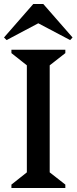

<svg xmlns="http://www.w3.org/2000/svg" viewBox="-28 -938 382 958"><path d="M29 0V-17L106 -78V-612L29 -673V-690H298V-673L220 -612V-78L298 -17V0ZM5 -738 -8 -751 138 -918H188L334 -751L322 -738L157 -825H169Z"/></svg>

Font: Platypi Light
Style: Regular
Weight: 400
Version: Version 1.200